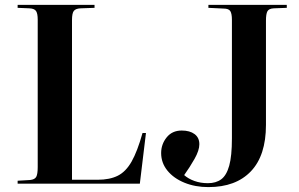

<svg xmlns="http://www.w3.org/2000/svg" viewBox="-20 -750 1221 784"><path d="M52 0V-12L103 -15Q122 -17 128 -28Q134 -39 134 -68V-670Q134 -694 127.5 -704.5Q121 -715 100 -716L52 -718V-730H366V-718L309 -716Q289 -715 281.5 -705.5Q274 -696 274 -668V-16H379Q428 -16 461 -32.5Q494 -49 517.5 -90.5Q541 -132 562 -207H576L551 0ZM831 14Q777 14 733 -4Q689 -22 663.5 -53.5Q638 -85 638 -125Q638 -161 660.5 -189Q683 -217 722 -217Q755 -217 774.5 -202.5Q794 -188 794 -161Q794 -136 774.5 -101.5Q755 -67 732 -35Q749 -20 774 -11Q799 -2 829 -2Q862 -2 883.5 -18Q905 -34 916 -73.5Q927 -113 927 -185V-669Q927 -694 920.5 -704.5Q914 -715 893 -715L831 -718V-730H1151V-718L1098 -716Q1078 -715 1072 -704Q1066 -693 1066 -666V-240Q1066 -115 1004.5 -50.5Q943 14 831 14Z"/></svg>

Font: Literata 72pt SemiBold
Style: Regular
Weight: 600
Designer: Latin by Veronika Burian and Jose Scaglione. Greek by Irene Vlachou. Cyrillic by Vera Evstafieva.
Foundry: TypeTogether
Version: Version 3.002